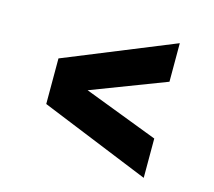

<svg xmlns="http://www.w3.org/2000/svg" viewBox="-81 -714 793 712"><g transform="rotate(15 316.0 -358.5)"><path d="M106 -446 526 -617V-469L241 -360L526 -251V-100L106 -271Z"/></g></svg>

Font: Wix Madefor Text ExtraBold
Style: Regular
Weight: 800
Designer: Dalton Maag Ltd
Foundry: Dalton Maag Ltd
Version: Version 3.100